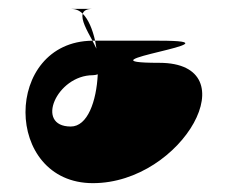

<svg xmlns="http://www.w3.org/2000/svg" viewBox="-20 -406 514 434"><path d="M140 -120C58 -120 108 -236 190 -236C194 -236 198 -237 201 -238C198 -177 178 -120 140 -120ZM140 -386C150 -386 159 -383 167 -375C169 -382 176 -386 190 -386ZM167 -375C163 -361 176 -338 189 -314H195C189 -340 180 -362 167 -375ZM189 -314C-13 -312 -13 8 190 8C394 8 544 -264 340 -264C136 -264 544 -314 340 -314H195L198 -296Z"/></svg>

Font: Digital Distortion
Style: Regular
Weight: 400
Version: Version 1